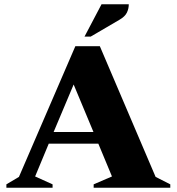

<svg xmlns="http://www.w3.org/2000/svg" viewBox="-20 -882 830 902"><path d="M10 0V-16L69 -51L334 -665H449L711 -51L780 -16V0H420V-16L506 -53L442 -207H209L145 -53L227 -16V0ZM232 -262H419L326 -485ZM377 -710 457 -862H585Q585 -841 576 -822.5Q567 -804 541 -789L406 -710Z"/></svg>

Font: Spectral SC ExtraBold
Style: Regular
Weight: 800
Designer: Jean-Baptiste Levee
Foundry: Production Type
Version: Version 2.001